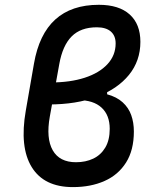

<svg xmlns="http://www.w3.org/2000/svg" viewBox="-20 -762 626 792"><path d="M280.8 9.8Q161.6 9.8 110.8 -72.8Q60.1 -155.3 86.4 -305.7L120.1 -499.5Q162.1 -742.2 387.7 -742.2Q470.7 -742.2 514.9 -702.4Q559.1 -662.6 559.1 -589.4Q559.1 -511.2 512 -453.1Q464.8 -395 379.9 -363Q294.9 -331.1 180.7 -331.1H138.7L142.1 -421.9H189.9Q269.5 -421.9 329.6 -441.4Q389.6 -460.9 423.3 -497.3Q457 -533.7 457 -583Q457 -614.7 437 -632.1Q417 -649.4 379.4 -649.4Q313 -649.4 275.6 -611.8Q238.3 -574.2 224.6 -498L185.5 -281.2Q169.4 -191.4 197.5 -142.1Q225.6 -92.8 293.5 -92.8Q333.5 -92.8 364.7 -107.7Q396 -122.6 414.3 -153.3Q432.6 -184.1 432.6 -230.5Q432.6 -287.1 398.9 -318.1Q365.2 -349.1 302.2 -349.1L315.9 -418Q347.2 -418 372.6 -410.6Q397.9 -403.3 421.9 -389.6V-373Q461.4 -362.3 485.8 -340.1Q510.3 -317.9 521.2 -287.4Q532.2 -256.8 532.2 -219.7Q532.2 -142.6 500 -91.6Q467.8 -40.5 411.1 -15.4Q354.5 9.8 280.8 9.8Z"/></svg>

Font: Cascadia Code PL
Style: Italic
Weight: 400
Italic angle: -10°
Monospace: yes
Designer: Aaron Bell
Foundry: Saja Typeworks
Version: Version 2404.023